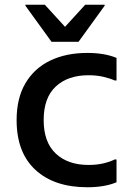

<svg xmlns="http://www.w3.org/2000/svg" viewBox="-20 -780 548 809"><path d="M50 -274Q50 -366 87 -429Q124 -492 191 -524.5Q258 -557 348 -557Q421 -557 471 -536V-441H463Q443 -450 415 -456.5Q387 -463 353 -463Q266 -463 215 -415.5Q164 -368 164 -274Q164 -181 215 -133Q266 -85 353 -85Q387 -85 415 -91.5Q443 -98 463 -108H471V-12Q421 9 348 9Q209 9 129.5 -64Q50 -137 50 -274ZM197 -604 87 -756V-760H169L254 -667L339 -760H421V-756L311 -604Z"/></svg>

Font: Kufam Medium
Style: Regular
Weight: 500
Designer: Wael Morcos, Artur Schmal
Foundry: Original Type
Version: Version 1.300; ttfautohint (v1.8.3)